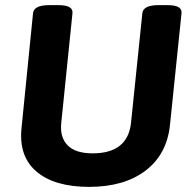

<svg xmlns="http://www.w3.org/2000/svg" viewBox="-20 -722 752 750"><path d="M328 8Q194 8 123.5 -51Q53 -110 64 -221L109 -670Q112 -702 173 -702H207Q239 -702 252 -693.5Q265 -685 263 -670L219 -239Q214 -185 244.5 -154Q275 -123 342 -123Q480 -123 492 -244L536 -670Q539 -702 600 -702H633Q665 -702 678 -693.5Q691 -685 689 -670L644 -234Q632 -119 548.5 -55.5Q465 8 328 8Z"/></svg>

Font: Asap
Style: Bold Italic
Weight: 700
Italic angle: -6°
Designer: Pablo Cosgaya
Foundry: Omnibus-Type
Version: Version 3.001; ttfautohint (v1.8.3)